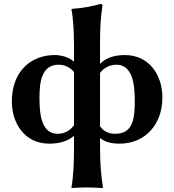

<svg xmlns="http://www.w3.org/2000/svg" viewBox="-20 -718 883 973"><path d="M355 -482V-405C333 -426 295 -439 257 -439C143 -439 40 -363 40 -203C40 -95 104 10 229 10C279 10 325 -2 355 -30V32C355 107 352 178 342 232L343 235C343 235 376 232 418 232C459 232 499 235 499 235L502 232C492 175 487 107 487 32V-19C512 3 548 10 586 10C717 10 803 -89 803 -224C803 -335 738 -439 613 -439C553 -439 512 -421 487 -394V-500C487 -575 490 -627 499 -688C499 -695 497 -698 489 -698C459 -688 394 -676 345 -673L342 -670C351 -627 355 -558 355 -482ZM570 -390C651 -390 663 -292 663 -208C663 -121 656 -40 564 -40C541 -40 509 -46 487 -78V-348C509 -380 545 -390 570 -390ZM272 -40C190 -40 180 -138 180 -222C180 -309 193 -390 278 -390C303 -390 333 -380 355 -353V-84C335 -54 304 -40 272 -40Z"/></svg>

Font: Libertinus Sans
Style: Bold
Weight: 700
Designer: Philipp H. Poll, Khaled Hosny
Foundry: Caleb Maclennan
Version: Version 7.050;RELEASE